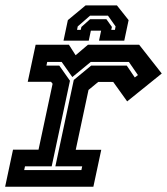

<svg xmlns="http://www.w3.org/2000/svg" viewBox="-22 -710 636 730"><path d="M-2.5 0 27.5 -141H124.5L178 -391.5L172 -399H83.5L113.5 -540H240L265.5 -500L312.5 -540H507L593 -430.5L461.5 -324.5L408.5 -398.5H351.5L314.5 -368L266 -140.5H363L333 0ZM70 -63.5H287.5L290.5 -77.5H188.5L258.5 -406L324.5 -460.5H460L490.5 -415.5L502.5 -424.5L468 -474.5H323L253 -417L212.5 -474.5H157.5L154.5 -460.5H203.5L244 -403L174.5 -77.5H73ZM422.5 -689.5 467 -633.5 450.5 -555.5H354.5L362.5 -593.5H323.5L315.5 -555.5H219.5L236 -633.5L303.5 -689.5ZM388.5 -650.5H320.5L273.5 -609.5L271 -596.5H285L287.5 -607.5L320.5 -637H382.5L403.5 -607.5L401 -596.5H415L417.5 -609.5Z"/></svg>

Font: Tourney Thin
Style: Italic
Weight: 100
Italic angle: -12°
Designer: Tyler Finck
Foundry: Etcetera Type Co
Version: Version 1.015